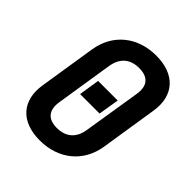

<svg xmlns="http://www.w3.org/2000/svg" viewBox="-206 -871 1011 1011"><g transform="rotate(45 300.0 -365.0)"><path d="M255 10C395 10 497 -74 518 -206L568 -525C589 -656 514 -740 374 -740C233 -740 132 -656 111 -524L61 -206C40 -74 114 10 255 10ZM272 -100C205 -100 175 -137 186 -206L236 -524C247 -593 288 -630 356 -630C425 -630 454 -593 443 -524L392 -206C382 -137 340 -100 272 -100ZM233 -313H378L397 -429H251Z"/></g></svg>

Font: JetBrains Mono
Style: Bold Italic
Weight: 558
Italic angle: -9°
Monospace: yes
Designer: Philipp Nurullin, Konstantin Bulenkov
Foundry: JetBrains
Version: Version 2.305